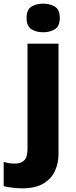

<svg xmlns="http://www.w3.org/2000/svg" viewBox="-78 -787 412 1047"><path d="M67 -689Q67 -735 93.5 -751Q120 -767 157 -767Q194 -767 221 -751Q248 -735 248 -689Q248 -644 221 -627.5Q194 -611 157 -611Q120 -611 93.5 -627.5Q67 -644 67 -689ZM42 240Q18 240 -10.5 236.5Q-39 233 -58 228V96Q-41 101 -26.5 103Q-12 105 7 105Q34 105 53 88.5Q72 72 72 22V-549H241V53Q241 103 221.5 145.5Q202 188 158.5 214Q115 240 42 240Z"/></svg>

Font: Noto Sans Gujarati ExtraBold
Style: Regular
Weight: 800
Designer: Jelle Bosma - Monotype Design Team, Universal Thirst
Foundry: Monotype Imaging Inc.
Version: Version 2.106; ttfautohint (v1.8.4.7-5d5b)